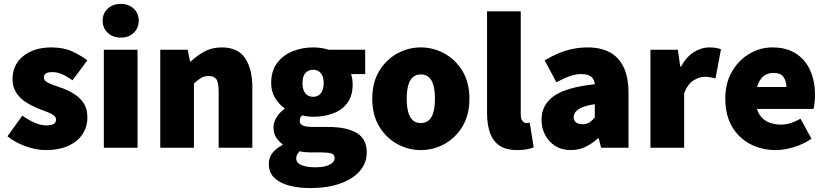

<svg xmlns="http://www.w3.org/2000/svg" viewBox="-20 -754 4216 980"><path d="M212 12Q164 12 110.5 -7.5Q57 -27 18 -58L94 -164Q129 -139 159.5 -126.5Q190 -114 216 -114Q243 -114 254.5 -121.5Q266 -129 266 -144Q266 -157 252.5 -166.5Q239 -176 217 -184Q195 -192 170 -202Q141 -214 112 -232.5Q83 -251 63.5 -280Q44 -309 44 -350Q44 -424 99 -468Q154 -512 242 -512Q304 -512 348.5 -491.5Q393 -471 426 -446L350 -344Q323 -364 297 -375Q271 -386 248 -386Q226 -386 215 -379.5Q204 -373 204 -358Q204 -345 217 -336.5Q230 -328 251.5 -320.5Q273 -313 298 -304Q328 -293 357.5 -275Q387 -257 406.5 -228Q426 -199 426 -154Q426 -107 401.5 -69.5Q377 -32 329.5 -10Q282 12 212 12Z M510 0V-500H682V0ZM596 -562Q556 -562 530 -586.5Q504 -611 504 -648Q504 -686 530 -710Q556 -734 596 -734Q637 -734 662.5 -710Q688 -686 688 -648Q688 -611 662.5 -586.5Q637 -562 596 -562Z M798 0V-500H938L950 -440H954Q984 -469 1022.5 -490.5Q1061 -512 1112 -512Q1195 -512 1231.5 -456.5Q1268 -401 1268 -308V0H1096V-286Q1096 -334 1084 -350Q1072 -366 1046 -366Q1022 -366 1006 -356Q990 -346 970 -328V0Z M1562 206Q1505 206 1457 193.5Q1409 181 1380.5 154Q1352 127 1352 82Q1352 51 1370 27.5Q1388 4 1422 -14V-18Q1403 -32 1389.5 -52.5Q1376 -73 1376 -104Q1376 -130 1391.5 -155Q1407 -180 1432 -198V-202Q1405 -220 1384.5 -253.5Q1364 -287 1364 -330Q1364 -392 1394.5 -432.5Q1425 -473 1474 -492.5Q1523 -512 1578 -512Q1599 -512 1619.5 -509Q1640 -506 1658 -500H1844V-376H1772Q1775 -367 1777.5 -353Q1780 -339 1780 -324Q1780 -265 1753 -228.5Q1726 -192 1680 -175Q1634 -158 1578 -158Q1566 -158 1552.5 -159.5Q1539 -161 1522 -165Q1515 -158 1512.5 -152.5Q1510 -147 1510 -136Q1510 -120 1526.5 -113Q1543 -106 1580 -106H1655Q1749 -106 1800.5 -75.5Q1852 -45 1852 24Q1852 78 1816.5 119Q1781 160 1716 183Q1651 206 1562 206ZM1590 100Q1618 100 1640 94.5Q1662 89 1675 78.5Q1688 68 1688 54Q1688 34 1670.5 29Q1653 24 1621 24H1582Q1552 24 1536.5 22.5Q1521 21 1510 18Q1501 27 1496.5 35Q1492 43 1492 54Q1492 78 1519.5 89Q1547 100 1590 100ZM1578 -260Q1594 -260 1606 -267.5Q1618 -275 1625 -290.5Q1632 -306 1632 -330Q1632 -353 1625 -368Q1618 -383 1606 -390.5Q1594 -398 1578 -398Q1554 -398 1539 -381.5Q1524 -365 1524 -330Q1524 -306 1531 -290.5Q1538 -275 1550 -267.5Q1562 -260 1578 -260Z M2128 12Q2064 12 2007.5 -19Q1951 -50 1915.5 -108.5Q1880 -167 1880 -250Q1880 -333 1915.5 -391.5Q1951 -450 2007.5 -481Q2064 -512 2128 -512Q2192 -512 2248.5 -481Q2305 -450 2340.5 -391.5Q2376 -333 2376 -250Q2376 -167 2340.5 -108.5Q2305 -50 2248.5 -19Q2192 12 2128 12ZM2128 -126Q2154 -126 2170 -141Q2186 -156 2193 -184Q2200 -212 2200 -250Q2200 -288 2193 -316Q2186 -344 2170 -359Q2154 -374 2128 -374Q2102 -374 2086 -359Q2070 -344 2063 -316Q2056 -288 2056 -250Q2056 -212 2063 -184Q2070 -156 2086 -141Q2102 -126 2128 -126Z M2620 12Q2562 12 2528.5 -11.5Q2495 -35 2480.5 -77.5Q2466 -120 2466 -176V-696H2638V-170Q2638 -145 2647.5 -135.5Q2657 -126 2666 -126Q2671 -126 2674.5 -126.5Q2678 -127 2684 -128L2704 -2Q2691 4 2670 8Q2649 12 2620 12Z M2894 12Q2847 12 2813.5 -9.5Q2780 -31 2762 -66Q2744 -101 2744 -142Q2744 -220 2808 -264.5Q2872 -309 3016 -324Q3014 -342 3006 -353.5Q2998 -365 2983 -370.5Q2968 -376 2946 -376Q2919 -376 2889 -365.5Q2859 -355 2820 -334L2760 -446Q2795 -467 2831 -482Q2867 -497 2904 -504.5Q2941 -512 2980 -512Q3045 -512 3091.5 -487.5Q3138 -463 3163 -411.5Q3188 -360 3188 -278V0H3048L3036 -48H3032Q3002 -21 2968.5 -4.5Q2935 12 2894 12ZM2954 -120Q2975 -120 2989 -129.5Q3003 -139 3016 -154V-222Q2975 -216 2951.5 -206Q2928 -196 2918 -183Q2908 -170 2908 -156Q2908 -139 2920 -129.5Q2932 -120 2954 -120Z M3300 0V-500H3440L3452 -414H3456Q3484 -465 3522.5 -488.5Q3561 -512 3598 -512Q3621 -512 3635.5 -509.5Q3650 -507 3660 -502L3632 -354Q3619 -357 3606 -359.5Q3593 -362 3576 -362Q3549 -362 3519.5 -343.5Q3490 -325 3472 -278V0Z M3940 12Q3867 12 3808.5 -19Q3750 -50 3716 -108.5Q3682 -167 3682 -250Q3682 -331 3716.5 -389.5Q3751 -448 3806 -480Q3861 -512 3922 -512Q3996 -512 4044.5 -479.5Q4093 -447 4116.5 -392Q4140 -337 4140 -270Q4140 -248 4137.5 -227.5Q4135 -207 4133 -198H3818L3816 -310H3994Q3994 -339 3979.5 -360.5Q3965 -382 3926 -382Q3904 -382 3884 -370Q3864 -358 3851 -329Q3838 -300 3838 -250Q3838 -197 3857 -168.5Q3876 -140 3905 -129Q3934 -118 3964 -118Q3990 -118 4014.5 -125.5Q4039 -133 4066 -148L4122 -46Q4082 -18 4032 -3Q3982 12 3940 12Z"/></svg>

Font: Assistant ExtraLight ExtraBold
Style: Regular
Weight: 800
Version: Version 3.000